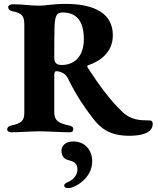

<svg xmlns="http://www.w3.org/2000/svg" viewBox="-20 -677 805 987"><path d="M645 21C714 21 765 4 765 -40C765 -52 760 -58 750 -58C703 -58 654 -59 610 -101C546 -161 490 -239 431 -329C428 -334 427 -339 432 -341C492 -361 560 -406 560 -496C560 -604 472 -657 317 -657C245 -657 225 -648 179 -648C129 -648 107 -655 44 -655C31 -655 22 -648 22 -640C22 -631 28 -622 45 -619C94 -609 105 -595 105 -547V-98C105 -55 89 -43 38 -32C24 -29 17 -22 17 -11C17 -2 27 3 37 3C82 3 141 -2 183 -2C222 -2 294 3 338 3C350 3 357 -2 357 -12C357 -24 349 -29 335 -32C279 -44 259 -58 259 -100V-291C259 -303 262 -311 270 -311C279 -311 292 -308 304 -301C316 -295 325 -284 331 -270C375 -182 412 -128 456 -71C495 -19 542 21 645 21ZM297 -343C273 -343 259 -352 259 -380C259 -444 259 -491 260 -521C260 -596 271 -613 301 -613C376 -613 411 -566 411 -474C411 -398 372 -343 297 -343ZM332 290C361 290 454 243 454 152C454 93 415 50 357 50C318 50 296 72 296 97C296 127 310 141 334 147C363 154 378 165 378 194C378 226 354 249 325 261C315 266 310 270 310 277C310 285 316 290 332 290Z"/></svg>

Font: EB Garamond
Style: Bold
Weight: 700
Designer: Georg Duffner and Octavio Pardo
Foundry: Georg Duffner
Version: Version 1.000;PS 001.000;hotconv 1.0.88;makeotf.lib2.5.64775